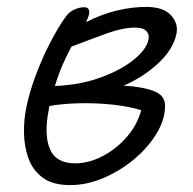

<svg xmlns="http://www.w3.org/2000/svg" viewBox="-20 -521 558 556"><path d="M183 15Q132 15 103 -7Q74 -29 62 -63.5Q50 -98 49.5 -136.5Q49 -175 56 -209Q65 -253 83 -301.5Q101 -350 123.5 -394Q146 -438 167 -468Q178 -485 193.5 -492.5Q209 -500 224 -500Q241 -500 238 -480Q236 -471 229 -457Q277 -481 320.5 -491Q364 -501 403 -501Q453 -501 475 -477Q497 -453 491 -423Q481 -377 437.5 -337Q394 -297 338 -273Q392 -270 425 -257.5Q458 -245 458 -215Q458 -175 433.5 -134.5Q409 -94 368.5 -60Q328 -26 279.5 -5.5Q231 15 183 15ZM371 -441Q336 -441 291.5 -425Q247 -409 187 -386Q175 -364 162.5 -336Q150 -308 139 -272Q213 -275 272.5 -297Q332 -319 368.5 -349Q405 -379 410 -407Q413 -422 403.5 -431.5Q394 -441 371 -441ZM121 -202Q107 -131 124.5 -89.5Q142 -48 198 -48Q236 -48 275.5 -68Q315 -88 346 -123Q377 -158 389 -202Q353 -213 306 -218Q259 -223 211 -222Q163 -221 123 -214Q122 -208 121 -202Z"/></svg>

Font: Shantell Sans Normal
Style: Italic
Weight: 300
Italic angle: -11.31°
Designer: Stephen Nixon, Anya Danilova, Shantell Martin
Foundry: Arrow Type
Version: Version 1.008;[a672d596b]